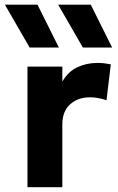

<svg xmlns="http://www.w3.org/2000/svg" viewBox="-44 -784 496 804"><path d="M71 0V-505H217V-442.5Q241.5 -484.5 280 -502.5Q318.5 -520.5 364 -520.5Q380 -520.5 393.5 -518.8Q407 -517 420 -514.5L402 -364Q386 -370 368 -373.2Q350 -376.5 332.5 -376.5Q282 -376.5 249.5 -347Q217 -317.5 217 -263V0ZM303 -585 199.5 -764.5H336L425.5 -585ZM80 -585 -23.5 -764.5H113L202.5 -585Z"/></svg>

Font: Geologica SemiBold
Style: Regular
Weight: 600
Designer: Sindre Bremnes, Frode Helland
Foundry: Monokrom Skriftforlag AS
Version: Version 1.010;gftools[0.9.28]